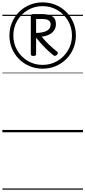

<svg xmlns="http://www.w3.org/2000/svg" viewBox="-20 -1121 723 1627"><path d="M341 -539Q282 -539 231 -560.5Q180 -582 141.5 -620.5Q103 -659 81.5 -710Q60 -761 60 -820Q60 -879 81.5 -930Q103 -981 141.5 -1019.5Q180 -1058 231 -1079.5Q282 -1101 341 -1101Q400 -1101 451.5 -1079.5Q503 -1058 541.5 -1019.5Q580 -981 601.5 -930Q623 -879 623 -820Q623 -761 601.5 -710Q580 -659 541.5 -620.5Q503 -582 451.5 -560.5Q400 -539 341 -539ZM341 -571Q410 -571 466.5 -604.5Q523 -638 556.5 -694.5Q590 -751 590 -820Q590 -889 556.5 -945.5Q523 -1002 466.5 -1035.5Q410 -1069 341 -1069Q272 -1069 215.5 -1035.5Q159 -1002 126 -945.5Q93 -889 93 -820Q93 -751 126 -694.5Q159 -638 215.5 -604.5Q272 -571 341 -571ZM263 -647Q252 -647 246.5 -650.5Q241 -654 241 -661V-988Q241 -1002 266 -1002H330Q392 -1002 423 -982.5Q454 -963 454 -915Q454 -873 422 -845Q390 -817 333 -810Q364 -773 395 -743Q426 -713 462 -685Q469 -680 470 -672.5Q471 -665 462 -656Q447 -641 432 -653Q389 -688 353.5 -724.5Q318 -761 286 -802V-661Q286 -654 280 -650.5Q274 -647 263 -647ZM286 -842Q346 -843 377.5 -860.5Q409 -878 409 -913Q409 -938 391 -949Q373 -960 339 -960H286ZM0 476H683V486H0ZM0 -20H683V0H0ZM0 -505H683V-500H0ZM0 -996H683V-986H0Z"/></svg>

Font: Playwrite PL Guides
Style: Regular
Weight: 400
Designer: Veronika Burian, José Scaglione
Foundry: TypeTogether
Version: Version 1.003